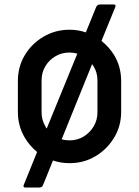

<svg xmlns="http://www.w3.org/2000/svg" viewBox="-20 -717 623 859"><path d="M291 13Q252 13 217 1L173 110Q169 122 155 122H93Q88 122 86 119Q84 117 86 111L146 -37Q113 -64 91 -101Q60 -153 60 -216V-355Q60 -418 90.5 -469.5Q121 -521 174 -552.5Q227 -584 291 -584Q330 -584 364 -572L410 -685Q415 -697 428 -697H489Q494 -697 496 -694Q498 -692 496 -686L434 -534Q468 -507 491 -470Q522 -418 522 -355V-216Q522 -153 490.5 -101Q459 -49 407 -18Q355 13 291 13ZM291 -89Q326 -89 354 -106Q382 -123 399 -151.5Q416 -180 416 -214V-357Q416 -392 399 -420Q396 -425 392 -430L256 -94Q272 -89 291 -89ZM189 -142 326 -477Q309 -482 291 -482Q256 -482 227.5 -465Q199 -448 182.5 -420Q166 -392 166 -357V-214Q166 -180 183 -152Q185 -146 189 -142Z"/></svg>

Font: Miriam Libre SemiBold
Style: Regular
Weight: 600
Version: Version 2.000